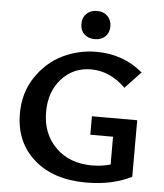

<svg xmlns="http://www.w3.org/2000/svg" viewBox="-59 -925 839 984"><g transform="rotate(5 361.0 -433.5)"><path d="M401 -729Q367 -729 346.5 -748.5Q326 -768 326 -801Q326 -834 346.5 -854Q367 -874 401 -874Q434 -874 454.5 -854Q475 -834 475 -801Q475 -768 454.5 -748.5Q434 -729 401 -729ZM421 -239V-334H654V-43Q555 7 421 7Q251 7 151.5 -81.5Q52 -170 52 -316Q52 -422 105.5 -503Q159 -584 241 -624.5Q323 -665 416 -665Q554 -665 655 -580L574 -494Q494 -573 396 -573Q305 -573 245 -506.5Q185 -440 185 -336Q185 -224 256 -153.5Q327 -83 443 -83Q493 -83 538 -96V-239Z"/></g></svg>

Font: EauTest
Style: Bold
Weight: 700
Designer: Christian Thalmann (Catharsis Fonts)
Version: Version 0.001;PS 000.001;hotconv 1.0.88;makeotf.lib2.5.64775